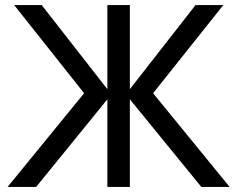

<svg xmlns="http://www.w3.org/2000/svg" viewBox="-20 -740 939 760"><path d="M10 0 313 -371 36 -720H145L405 -387V-720H494V-387L754 -720H864L586 -371L889 0H777L494 -347V0H405V-347L123 0Z"/></svg>

Font: Manrope Medium
Style: Medium
Weight: 500
Designer: Mikhail Sharanda
Foundry: Mikhail Sharanda
Version: Version 4.000;hotconv 1.0.109;makeotfexe 2.5.65596